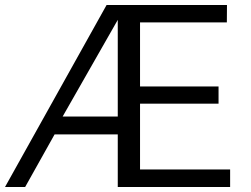

<svg xmlns="http://www.w3.org/2000/svg" viewBox="-20 -743 996 763"><path d="M894.5 -69.5V0H448V-209H197L80 0H0L403.5 -723H882L881.5 -654H536.5V-399.5H848.5V-331H536.5V-69.5ZM448 -280V-664L229 -280Z"/></svg>

Font: Public Sans Light
Style: Regular
Weight: 300
Designer: The Public Sans Project Authors: Dan O. Williams and USWDS (Libre Franklin designed by Pablo Impallari and Rodrigo Fuenz
Version: Version 1.007